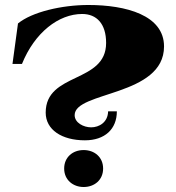

<svg xmlns="http://www.w3.org/2000/svg" viewBox="-20 -734 706 769"><path d="M320 -172C400 -172 448 -217 448 -288H413C412 -244 377 -224 345 -224C315 -224 279 -242 279 -273C279 -369 637 -347 637 -548C637 -673 485 -714 334 -714C227 -714 108 -686 52 -640L30 -478H68C119 -604 215 -678 309 -678C367 -678 405 -639 405 -562C405 -399 163 -446 163 -283C163 -214 228 -172 320 -172ZM315 15C358 15 393 -13 393 -59C393 -105 358 -133 315 -133C271 -133 237 -104 237 -59C237 -13 273 15 315 15Z"/></svg>

Font: Sprat Black
Style: Regular
Weight: 900
Designer: Ethan Nakache
Foundry: Collletttivo
Version: Version 2.000;Glyphs 3.2 (3217)